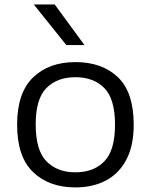

<svg xmlns="http://www.w3.org/2000/svg" viewBox="-20 -828 674 858"><path d="M317 9.5Q199.5 9.5 128 -58.8Q56.5 -127 56.5 -271Q56.5 -413 127.5 -481.8Q198.5 -550.5 317 -550.5Q436 -550.5 506.8 -483Q577.5 -415.5 577.5 -271Q577.5 -176.5 544.5 -114.2Q511.5 -52 453 -21.2Q394.5 9.5 317 9.5ZM317 -58Q398.5 -58 446.2 -107Q494 -156 494 -270.5Q494 -386 446.2 -434.5Q398.5 -483 317 -483Q235.5 -483 187.5 -434.8Q139.5 -386.5 139.5 -272Q139.5 -156.5 187.5 -107.2Q235.5 -58 317 -58ZM276.5 -626.5 131 -808H224.5L357.5 -626.5Z"/></svg>

Font: Encode Sans Expanded
Style: Regular
Weight: 400
Width: 7
Designer: Multiple Designers
Foundry: Impallari Type
Version: Version 3.000; ttfautohint (v1.8.3) -l 8 -r 50 -G 200 -x 14 